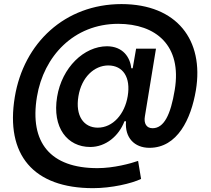

<svg xmlns="http://www.w3.org/2000/svg" viewBox="-20 -737 1053 960"><path d="M445.3 203.8C536.6 203.8 637.1 180.8 685.4 157.7L670.5 67.5C634.2 80.3 548.7 103.7 467.3 103.7C232.6 103.7 126.4 -23.4 164.8 -253.6C198.2 -455.3 348.4 -617.5 571 -617.9C758.9 -617.5 890.6 -510.3 853.7 -287.6C833.1 -161.9 799.4 -95.9 742.9 -95.9C712 -95.9 698.2 -120 704.5 -155.5L759.9 -493.6H660.5L643.5 -395.6H636.4C630.7 -451 594.5 -505.3 514.9 -505.7C399.9 -505.3 289.8 -399.9 265.6 -252.8C240.1 -98.7 316.8 -2.1 431.1 -2.1C508.9 -2.1 574.2 -56.8 602.3 -130.7H610.1C603 -48.7 652 2.1 727.3 2.1C867.2 2.1 935.4 -142 959.5 -286.2C1000.7 -535.9 865.1 -716.3 587.4 -716.6C304.3 -716.3 98.7 -522 54 -252.1C6 37.3 147 203.8 445.3 203.8ZM468.8 -98.7C398.8 -98.7 355.5 -157.7 372.2 -256.4C387.8 -350.1 450.3 -409.4 521.3 -409.8C595.5 -409.4 634.2 -350.1 618.6 -256.4C603.7 -166.2 544.4 -98.7 468.8 -98.7Z"/></svg>

Font: Riot Sans 2.0
Style: Bold Italic
Weight: 600
Italic angle: -9.39999°
Designer: Rasmus Andersson
Foundry: rsms
Version: Version 3.006;hotconv 1.0.109;makeotfexe 2.5.65596